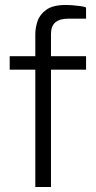

<svg xmlns="http://www.w3.org/2000/svg" viewBox="-20 -752 386 772"><path d="M122 0V-472H19V-526H122V-614Q122 -640 131 -667Q140 -694 166.5 -713Q193 -732 244 -732Q261 -732 275.5 -730.5Q290 -729 303 -727.5Q316 -726 326 -722V-677H256Q220 -677 202.5 -662Q185 -647 185 -615V-526H326V-472H185V0Z"/></svg>

Font: Archivo Expanded ExtraLight
Style: Regular
Weight: 250
Width: 7
Designer: Hector Gatti
Foundry: Omnibus-Type
Version: Version 2.001